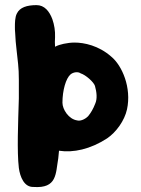

<svg xmlns="http://www.w3.org/2000/svg" viewBox="-20 -741 558 761"><path d="M420.9 -516.6C371.1 -560.5 313.5 -572.3 275.4 -572.3C260.7 -572.3 247.1 -570.3 232.4 -567.4C219.7 -564.5 209 -561.5 198.2 -555.7C197.3 -568.4 197.3 -581.1 198.2 -593.8C199.2 -618.2 195.3 -642.6 187.5 -665C175.8 -696.3 156.2 -720.7 125 -720.7C86.9 -720.7 58.6 -711.9 46.9 -687.5C39.1 -672.9 39.1 -649.4 39.1 -633.8C39.1 -627 39.1 -619.1 40 -612.3C41 -587.9 43 -564.5 45.9 -541C48.8 -516.6 50.8 -499 51.8 -487.3C53.7 -469.7 54.7 -449.2 54.7 -424.8V-350.6C51.8 -252.9 46.9 -141.6 54.7 -75.2C59.6 -39.1 76.2 1 112.3 0C207 6.8 200.2 -52.7 210.9 -113.3L213.9 -143.6C270.5 -134.8 337.9 -149.4 404.3 -192.4C440.4 -216.8 473.6 -262.7 483.4 -307.6C502 -393.6 463.9 -481.4 420.9 -516.6ZM357.4 -330.1C349.6 -309.6 339.8 -293 329.1 -280.3C314.5 -265.6 295.9 -260.7 286.1 -263.7C252 -268.6 227.5 -307.6 227.5 -334C227.5 -382.8 241.2 -430.7 259.8 -446.3C270.5 -455.1 289.1 -458 299.8 -450.2C319.3 -444.3 351.6 -416 356.4 -400.4C363.3 -376 366.2 -349.6 357.4 -330.1Z"/></svg>

Font: Day Care
Style: Regular
Weight: 400
Designer: Noponies
Version: Version 1.000;PS 001.000;hotconv 1.0.88;makeotf.lib2.5.64775